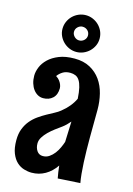

<svg xmlns="http://www.w3.org/2000/svg" viewBox="-123 -850 649 939"><g transform="rotate(15 201.5 -380.5)"><path d="M265.1 20Q262.2 4.9 259.8 -10.7Q257.3 -26.4 255.9 -43Q233.4 -9.8 202.1 8.1Q170.9 25.9 133.8 25.9Q114.7 25.9 94.7 19.8Q74.7 13.7 58.3 -1.5Q42 -16.6 31.5 -42.7Q21 -68.8 21 -108.9Q21 -142.1 30.8 -166.7Q40.5 -191.4 56.2 -210Q71.8 -228.5 91.3 -242.2Q110.8 -255.9 130.1 -266.6Q149.4 -277.3 167 -286.6Q184.6 -295.9 195.8 -305.2Q217.3 -322.3 233.2 -341.6Q249 -360.8 258.8 -381.8Q256.8 -415.5 251.7 -437.3Q246.6 -459 238.3 -471.9Q230 -484.9 218 -490Q206.1 -495.1 190.9 -495.1Q168.5 -495.1 153.1 -485.4Q137.7 -475.6 127.9 -461.9Q140.1 -454.1 146.7 -445.3Q153.3 -436.5 156.7 -428.2Q160.6 -418.9 161.1 -409.2Q161.1 -376 142.3 -358.4Q123.5 -340.8 94.2 -340.8Q79.1 -340.8 66.4 -347.9Q53.7 -355 44.2 -367.7Q34.7 -380.4 29.3 -397.9Q23.9 -415.5 23.9 -436Q23.9 -456.5 33.2 -479.5Q42.5 -502.4 63 -522.2Q83.5 -542 115.7 -554.9Q147.9 -567.9 193.8 -567.9Q239.7 -567.9 272.5 -550Q305.2 -532.2 326.2 -502.7Q347.2 -473.1 356.7 -434.6Q366.2 -396 366.2 -355Q366.2 -324.2 365.7 -288.1Q365.2 -252 365.2 -213.9Q365.2 -182.1 365.7 -150.4Q366.2 -118.7 367.7 -89.1Q369.1 -59.6 371.6 -33.4Q374 -7.3 377.9 13.2ZM257.8 -266.1Q240.7 -245.6 221.2 -231Q206.5 -220.7 189.7 -208Q172.9 -195.3 158.4 -181.2Q144 -167 134.5 -151.6Q125 -136.2 125 -120.1Q125 -98.1 135.7 -82.5Q146.5 -66.9 166 -66.9Q184.1 -66.9 198.2 -76.7Q212.4 -86.4 223.4 -100.8Q234.4 -115.2 241.9 -131.8Q249.5 -148.4 253.9 -162.1ZM227.1 -693.4Q227.1 -708.5 216.6 -718.5Q206.1 -728.5 190.9 -728.5Q177.7 -728.5 167 -718.5Q156.2 -708.5 156.2 -693.4Q156.2 -686.5 159.2 -680.4Q162.1 -674.3 167 -669.4Q171.9 -664.6 178 -661.9Q184.1 -659.2 190.9 -659.2Q206.1 -659.2 216.6 -669.4Q227.1 -679.7 227.1 -693.4ZM286.1 -693.4Q286.1 -674.3 278.6 -657.7Q271 -641.1 258.1 -628.4Q245.1 -615.7 228 -608.4Q210.9 -601.1 192.4 -601.1Q173.3 -601.1 156.2 -608.4Q139.2 -615.7 126.2 -628.4Q113.3 -641.1 105.7 -657.7Q98.1 -674.3 98.1 -693.4Q98.1 -712.9 105.7 -730Q113.3 -747.1 126.2 -759.8Q139.2 -772.5 156.2 -779.8Q173.3 -787.1 192.4 -787.1Q210.9 -787.1 228 -779.8Q245.1 -772.5 258.1 -759.8Q271 -747.1 278.6 -730Q286.1 -712.9 286.1 -693.4Z"/></g></svg>

Font: Rum Raisin
Style: Regular
Weight: 400
Designer: Astigmatic (AOETI)
Foundry: Astigmatic (AOETI)
Version: Version 1.000